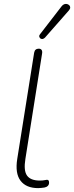

<svg xmlns="http://www.w3.org/2000/svg" viewBox="-20 -962 382 990"><path d="M177 8Q115 8 86 -30Q57 -68 69 -143L156 -690Q158 -701 164 -706Q170 -711 180 -711Q190 -711 194.5 -704.5Q199 -698 197 -686L111 -143Q101 -82 119.5 -56.5Q138 -31 185 -31Q201 -31 209.5 -33Q218 -35 222 -35Q227 -35 230 -32Q233 -29 233 -20Q233 -10 226.5 -3.5Q220 3 209 5Q202 6 192.5 7Q183 8 177 8ZM212 -768Q206 -762 199.5 -761Q193 -760 188.5 -763.5Q184 -767 182.5 -773Q181 -779 186 -785L298 -930Q304 -938 312 -940.5Q320 -943 326.5 -941Q333 -939 337.5 -934.5Q342 -930 342 -923Q342 -916 335 -908Z"/></svg>

Font: Nunito ExtraLight
Style: Italic
Weight: 200
Italic angle: -9°
Designer: Vernon Adams
Foundry: Vernon Adams
Version: Version 3.602